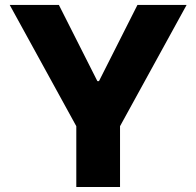

<svg xmlns="http://www.w3.org/2000/svg" viewBox="-20 -747 784 767"><path d="M18.8 -727.3H215.2L369 -422.9H375.4L529.1 -727.3H725.5L459.5 -242.9V0H284.8V-242.9Z"/></svg>

Font: Inter P Extra Bold
Style: Regular
Weight: 800
Designer: Rasmus Andersson
Foundry: rsms
Version: Version 3.018;git-588b23468